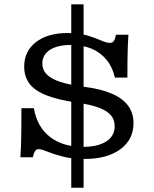

<svg xmlns="http://www.w3.org/2000/svg" viewBox="-20 -738 724 905"><path d="M315.9 146.8V-717.7H374V146.8ZM378.7 11.3Q319.3 11.3 275.2 -0.3Q231.1 -11.9 202.8 -23.5Q174.6 -35.1 161.8 -35.1Q151.5 -35.1 145.1 -25.5Q138.8 -16 134.9 3.2H76.1Q77.7 -14.8 78.9 -45.9Q80 -77.1 80.5 -122.6Q80.9 -168.1 80.9 -228.1H139.7Q154.5 -140.4 215 -93.1Q275.4 -45.8 370.8 -45.8Q441.2 -45.8 480.9 -71.3Q520.6 -96.9 520.6 -142.8Q520.6 -172.8 503.1 -194.2Q485.5 -215.6 446.3 -230.4Q407.1 -245.2 341.4 -254.5Q252.5 -267.4 197.7 -289.2Q143 -311 118.5 -344.1Q94 -377.3 94 -423.8Q94 -496.4 149.1 -539.3Q204.2 -582.3 298.3 -582.3Q353.6 -582.3 391.8 -570.7Q429.9 -559.1 455.7 -547.5Q481.5 -535.9 498.1 -535.9Q510 -535.9 516.2 -544.3Q522.5 -552.7 526.4 -574.2H585.3Q583.7 -551.2 582.5 -522Q581.3 -492.7 580.9 -455.9Q580.5 -419.1 580.5 -372.3H521.6Q510.2 -422.2 482 -456.4Q453.7 -490.7 411.9 -508.4Q370 -526.1 314.7 -526.1Q250.8 -526.1 215.1 -502.9Q179.5 -479.6 179.5 -438.1Q179.5 -409.2 199.7 -387.9Q220 -366.6 263.1 -352.4Q306.2 -338.1 375.5 -329.1Q454.5 -319.1 506.1 -297Q557.7 -274.9 583.5 -240.3Q609.3 -205.7 609.3 -157.4Q609.3 -80.1 547.1 -34.4Q484.9 11.3 378.7 11.3Z"/></svg>

Font: Playfair 5pt SemiExpanded Light
Style: Regular
Weight: 300
Width: 6
Designer: Claus Eggers Sørensen
Foundry: Claus Eggers Sørensen
Version: Version 2.203